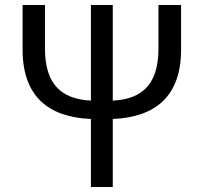

<svg xmlns="http://www.w3.org/2000/svg" viewBox="-20 -753 820 773"><path d="M618 -733V-558C618 -417 556 -354 434 -348V-733H346V-348C224 -354 161 -417 161 -558V-733H71V-553C71 -366 174 -281 346 -274V0H434V-274C606 -281 709 -366 709 -553V-733Z"/></svg>

Font: Noto Sans JP Regular
Style: Regular
Weight: 400
Designer: Ryoko NISHIZUKA (kana & ideographs); Paul D. Hunt (Latin, Greek & Cyrillic); Wenlong ZHANG (bopomofo); Sandoll Communica
Foundry: Adobe Systems Incorporated
Version: Version 1.004;PS 1.004;hotconv 1.0.82;makeotf.lib2.5.63406